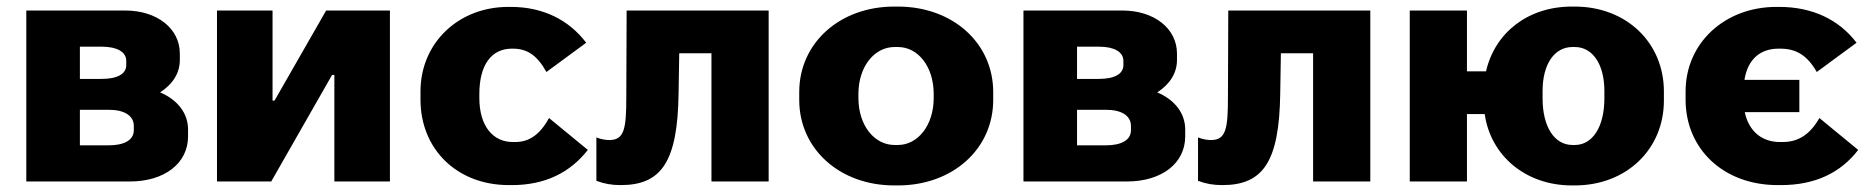

<svg xmlns="http://www.w3.org/2000/svg" viewBox="-20 -552 5687 584"><path d="M60 0H375C480 0 552 -55 552 -137V-158C552 -207 521 -248 467 -271C507 -297 527 -331 527 -370V-389C527 -465 458 -520 361 -520H60ZM223 -312V-410H290C336 -410 364 -394 364 -367V-354C364 -327 337 -312 289 -312ZM223 -110V-218H312C358 -218 387 -200 387 -169V-156C387 -126 358 -110 311 -110Z M640 0H805L990 -324H997V0H1166V-520H972L815 -246H809V-520H640Z M1528 11H1537C1638 11 1714 -27 1768 -96L1650 -193C1623 -144 1591 -120 1547 -120H1540C1479 -120 1438 -169 1438 -254V-266C1438 -355 1475 -404 1537 -404H1540C1583 -404 1614 -384 1642 -333L1763 -422C1710 -492 1631 -531 1534 -531H1526C1374 -531 1259 -421 1259 -274V-249C1259 -99 1369 11 1528 11Z M1868 11C1992 11 2041 -60 2044 -267L2046 -390H2144V0H2318V-520H1886L1885 -257C1885 -160 1879 -126 1833 -126C1825 -126 1808 -128 1794 -134V-2C1818 7 1840 11 1868 11Z M2700 12H2711C2878 12 3001 -99 3001 -248V-272C3001 -421 2878 -532 2711 -532H2700C2534 -532 2411 -421 2411 -272V-248C2411 -99 2534 12 2700 12ZM2701 -111C2639 -111 2591 -171 2591 -254V-266C2591 -349 2639 -409 2701 -409H2711C2773 -409 2820 -349 2820 -266V-254C2820 -171 2772 -111 2711 -111Z M3093 0H3408C3513 0 3585 -55 3585 -137V-158C3585 -207 3554 -248 3500 -271C3540 -297 3560 -331 3560 -370V-389C3560 -465 3491 -520 3394 -520H3093ZM3256 -312V-410H3323C3369 -410 3397 -394 3397 -367V-354C3397 -327 3370 -312 3322 -312ZM3256 -110V-218H3345C3391 -218 3420 -200 3420 -169V-156C3420 -126 3391 -110 3344 -110Z M3698 11C3822 11 3871 -60 3874 -267L3876 -390H3974V0H4148V-520H3716L3715 -257C3715 -160 3709 -126 3663 -126C3655 -126 3638 -128 3624 -134V-2C3648 7 3670 11 3698 11Z M4761 12H4770C4927 12 5041 -98 5041 -246V-274C5041 -422 4927 -532 4770 -532H4761C4628 -532 4527 -453 4500 -335H4442V-520H4268V0H4442V-205H4496C4514 -78 4621 12 4761 12ZM4763 -111C4708 -111 4672 -166 4672 -253V-275C4672 -357 4708 -409 4763 -409H4770C4824 -409 4860 -357 4860 -275V-253C4860 -166 4824 -111 4770 -111Z M5387 11H5397C5502 11 5579 -27 5632 -96L5514 -193C5486 -144 5451 -120 5402 -120H5394C5339 -120 5299 -153 5287 -211H5453V-309H5286C5296 -371 5333 -404 5390 -404H5395C5443 -404 5477 -384 5506 -333L5627 -422C5574 -492 5493 -531 5392 -531H5383C5226 -531 5107 -421 5107 -274V-249C5107 -99 5222 11 5387 11Z"/></svg>

Font: Fixel Display ExtraBold
Style: Regular
Weight: 800
Designer: AlfaBravo + MacPaw
Foundry: Kyrylo Tkachov, Marchela Mozhyna, Serhii Makarenko, Maria Weinstein, Zakhar Kryvoshyya
Version: Version 1.211